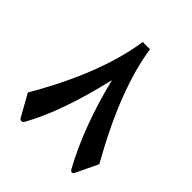

<svg xmlns="http://www.w3.org/2000/svg" viewBox="-200 -848 978 978"><g transform="rotate(45 288.5 -359.0)"><path d="M30.8 -126.5Q224.1 -458.5 262.7 -722.2H314.9Q353 -466.8 546.4 -126L489.7 -6.8Q484.9 3.9 477.1 3.4Q469.2 2.9 462.9 -8.8Q355 -206.5 289.1 -474.1Q221.7 -182.6 126 -11.2Q120.1 0 111.8 0Q103.5 0 98.6 -5.4Z"/></g></svg>

Font: Parastoo FD
Style: Bold-FD
Weight: 700
Foundry: Saber Rastikerdar (saber.rastikerdar@gmail.com)
Version: Version 2.0.1